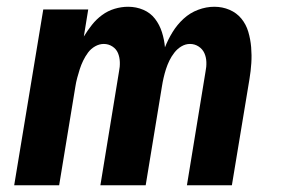

<svg xmlns="http://www.w3.org/2000/svg" viewBox="-20 -548 840 568"><path d="M22 0 108 -520H241L228 -440Q239 -458 252 -474.5Q265 -491 282 -503.5Q299 -516 319 -522Q339 -528 359 -528Q383 -528 404 -519Q425 -510 438.5 -492.5Q452 -475 459 -453Q466 -431 468 -408Q477 -431 490.5 -453Q504 -475 523 -492.5Q542 -510 566 -519Q590 -528 614 -528Q638 -528 659 -519Q680 -510 694 -493Q708 -476 714.5 -454Q721 -432 723 -408.5Q725 -385 723.5 -361.5Q722 -338 718 -314L666 0H533L588 -336Q591 -350 590.5 -364.5Q590 -379 584.5 -391Q579 -403 567.5 -410.5Q556 -418 542 -418Q529 -418 517 -411Q505 -404 496 -392.5Q487 -381 481 -368.5Q475 -356 471 -343.5Q467 -331 464 -318Q461 -305 459 -292L411 0H277L332 -336Q335 -350 334.5 -364.5Q334 -379 329 -391Q324 -403 312.5 -410.5Q301 -418 287 -418Q274 -418 261.5 -411Q249 -404 240.5 -392.5Q232 -381 226 -368.5Q220 -356 216 -343.5Q212 -331 208.5 -318Q205 -305 203 -292L155 0Z"/></svg>

Font: Iosevka Aile Extrabold
Style: Italic
Weight: 800
Italic angle: -9°
Designer: Belleve Invis
Foundry: Belleve Invis
Version: Version 31.1.0; ttfautohint (v1.8.4)